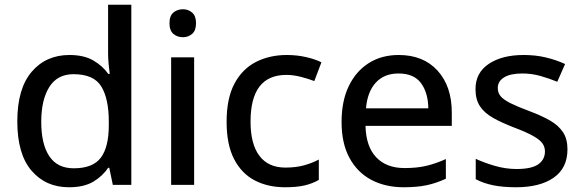

<svg xmlns="http://www.w3.org/2000/svg" viewBox="-20 -780 2458 810"><path d="M271 10Q173 10 113 -60Q53 -130 53 -268Q53 -406 113.5 -477Q174 -548 273 -548Q334 -548 373.5 -525Q413 -502 437 -468H443Q441 -482 438.5 -508Q436 -534 436 -552V-760H534V0H456L441 -72H436Q413 -37 373.5 -13.5Q334 10 271 10ZM291 -70Q372 -70 405.5 -115Q439 -160 439 -251V-267Q439 -363 407.5 -415Q376 -467 290 -467Q222 -467 188 -413Q154 -359 154 -266Q154 -172 188 -121Q222 -70 291 -70Z M752 -741Q774 -741 790.5 -727Q807 -713 807 -682Q807 -651 790.5 -637Q774 -623 752 -623Q728 -623 711.5 -637Q695 -651 695 -682Q695 -713 711.5 -727Q728 -741 752 -741ZM799 -538V0H702V-538Z M1183 10Q1110 10 1054.5 -19Q999 -48 967.5 -109Q936 -170 936 -266Q936 -365 969 -427Q1002 -489 1059.5 -518.5Q1117 -548 1190 -548Q1233 -548 1272 -539Q1311 -530 1336 -517L1306 -438Q1280 -448 1248.5 -456Q1217 -464 1188 -464Q1037 -464 1037 -267Q1037 -172 1074.5 -122.5Q1112 -73 1184 -73Q1228 -73 1262.5 -82.5Q1297 -92 1325 -107V-21Q1297 -5 1264 2.5Q1231 10 1183 10Z M1662 -548Q1766 -548 1826 -482Q1886 -416 1886 -305V-249H1522Q1524 -162 1567 -116.5Q1610 -71 1687 -71Q1739 -71 1779 -80.5Q1819 -90 1861 -109V-26Q1820 -7 1779.5 1.5Q1739 10 1683 10Q1606 10 1547 -21Q1488 -52 1454.5 -113.5Q1421 -175 1421 -265Q1421 -354 1451.5 -417Q1482 -480 1536 -514Q1590 -548 1662 -548ZM1661 -470Q1601 -470 1565.5 -431.5Q1530 -393 1524 -323H1787Q1786 -389 1756 -429.5Q1726 -470 1661 -470Z M2374 -150Q2374 -71 2316 -30.5Q2258 10 2157 10Q2101 10 2060 1.5Q2019 -7 1987 -24V-110Q2021 -94 2067 -80.5Q2113 -67 2159 -67Q2223 -67 2251 -87Q2279 -107 2279 -141Q2279 -160 2268.5 -175Q2258 -190 2230 -206Q2202 -222 2149 -242Q2097 -262 2060.5 -282.5Q2024 -303 2005 -331.5Q1986 -360 1986 -404Q1986 -473 2042 -510.5Q2098 -548 2189 -548Q2239 -548 2281.5 -538Q2324 -528 2364 -510L2331 -435Q2297 -449 2260 -459.5Q2223 -470 2184 -470Q2133 -470 2106.5 -453.5Q2080 -437 2080 -409Q2080 -388 2092.5 -373.5Q2105 -359 2134 -344.5Q2163 -330 2214 -311Q2265 -292 2300.5 -271.5Q2336 -251 2355 -222.5Q2374 -194 2374 -150Z"/></svg>

Font: Noto Sans Kayah Li Medium
Style: Regular
Weight: 500
Designer: Monotype Design Team, Sérgio Martins
Foundry: Monotype Imaging Inc.
Version: Version 2.002; ttfautohint (v1.8.4.7-5d5b)